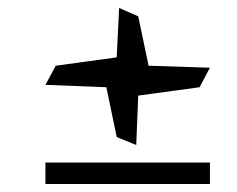

<svg xmlns="http://www.w3.org/2000/svg" viewBox="-20 -583 596 482"><path d="M247 -364 94 -370 120 -418 273 -439 279 -563 327 -542 353 -418 507 -413 481 -364 327 -343 322 -219 273 -239ZM94 -175H507V-121H94Z"/></svg>

Font: Ibarra Real Nova SemiBold
Style: Italic
Weight: 600
Italic angle: -22°
Designer: Jose Maria Ribagorda & Octavio Pardo
Foundry: Octavio Pardo
Version: Version 1.014